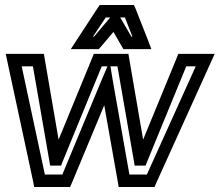

<svg xmlns="http://www.w3.org/2000/svg" viewBox="-20 -725 881 770"><path d="M806 -509H714H695L688 -491L554 -165L498 -491L495 -509H476H375H356L349 -491L215 -165L159 -491L156 -509H137H38H3L10 -476L114 8L117 25H135H242H261L269 7L398 -303L453 7L456 25H474H581H600L607 8L826 -476L841 -509H806ZM411 -459 385 -398 230 -25H160L67 -459H112L178 -79L181 -61H200H206H225L232 -79L388 -459H411ZM765 -459 569 -25H499L433 -398L423 -459H451L517 -79L520 -61H539H545H564L571 -79L727 -459H765ZM305 -528H363H376L385 -538L435 -597L469 -538L475 -528H488H546H587L573 -565L523 -692L517 -705H502H395H380L371 -692L288 -565L264 -528H305ZM462 -655H481L511 -578H507L462 -655ZM353 -578 404 -655H422L357 -578H353Z"/></svg>

Font: Gamestation Display Outline
Style: Italic
Weight: 400
Designer: Jonas Hecksher
Foundry: Jonas Hecksher, Playtypeª, e-types AS
Version: Version 1.003